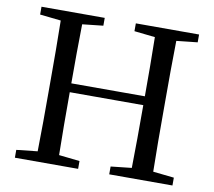

<svg xmlns="http://www.w3.org/2000/svg" viewBox="-80 -826 1024 918"><g transform="rotate(10 431.5 -366.5)"><path d="M814 -695V-733H507V-695L608 -684C610 -589 610 -493 610 -397H253C253 -494 253 -590 255 -684L356 -695V-733H49V-695L151 -684C153 -588 153 -491 153 -393V-339C153 -241 153 -145 151 -49L49 -38V0H356V-38L255 -49C253 -144 253 -242 253 -354H610C610 -240 610 -143 608 -49L507 -38V0H814V-38L712 -49C710 -146 710 -243 710 -339V-393C710 -491 710 -589 712 -684Z"/></g></svg>

Font: Noto Serif CJK JP Medium
Style: Regular
Weight: 500
Designer: Ryoko NISHIZUKA 西塚涼子 (kana & ideographs); Frank Grießhammer (Latin, Greek & Cyrillic); Wenlong ZHANG 张文龙 (bopomofo); San
Foundry: Adobe Systems Incorporated
Version: Version 1.000;PS 1;hotconv 16.6.53;makeotf.lib2.5.65590